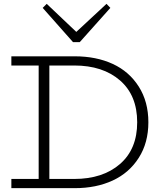

<svg xmlns="http://www.w3.org/2000/svg" viewBox="-20 -979 857 999"><path d="M395 -759.8H359.9L202.1 -938L223.1 -959L377 -813L534.2 -959L554.2 -938ZM369.1 -686Q480.5 -686 566.4 -646.5Q652.3 -606.9 702.1 -528.3Q752 -449.7 752 -342.8Q752 -236.3 702.1 -158Q652.3 -79.6 566.4 -39.8Q480.5 0 369.1 0H39.1V-47.9H181.2V-638.2H39.1V-686ZM366.2 -47.9Q514.6 -47.9 604.2 -125.5Q693.8 -203.1 693.8 -342.8Q693.8 -482.9 604.5 -560.5Q515.1 -638.2 366.2 -638.2H236.8V-47.9Z"/></svg>

Font: BioRhyme Light
Style: Regular
Weight: 300
Designer: Aoife Mooney
Foundry: Aoife Mooney Type
Version: Version 1.500;PS 001.500;hotconv 1.0.88;makeotf.lib2.5.64775